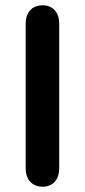

<svg xmlns="http://www.w3.org/2000/svg" viewBox="-20 -698 321 726"><path d="M141 8C182 8 204 -21 204 -62V-608C204 -650 181 -678 141 -678C100 -678 77 -650 77 -608V-62C77 -21 100 8 141 8Z"/></svg>

Font: SN Pro SemiBold
Style: Regular
Weight: 600
Designer: Tobias Whetton
Foundry: Supernotes
Version: Version 1.003;Glyphs 3.3 (3324)